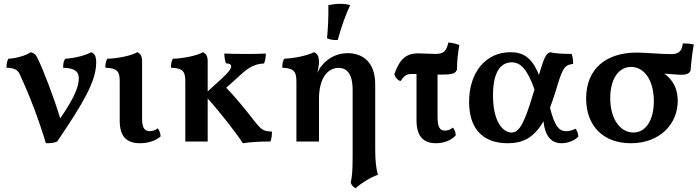

<svg xmlns="http://www.w3.org/2000/svg" viewBox="-20 -740 3661 1004"><path d="M457 -467C429 -451 369 -435 321 -433C312 -420 310 -404 310 -386C377 -383 392 -363 392 -329C392 -286 368 -228 295 -121C259 -238 206 -376 177 -434C166 -457 161 -460 141 -467C118 -451 68 -435 24 -433C16 -420 14 -404 14 -386C53 -384 70 -378 83 -352C133 -245 181 -120 220 9C241 10 265 7 279 0C411 -195 483 -313 483 -413C483 -448 474 -460 457 -467Z M713 9C760 9 800 -8 820 -27C819 -43 813 -59 805 -69C791 -58 775 -54 763 -54C736 -54 723 -72 723 -118V-420C723 -448 713 -461 698 -467C672 -450 590 -433 541 -433C533 -420 531 -404 531 -386C597 -384 606 -362 606 -315V-109C606 -26 642 9 713 9Z M1308 -110C1252 -182 1209 -234 1163 -281L1237 -348C1286 -393 1317 -406 1361 -408C1367 -424 1370 -442 1370 -460C1336 -458 1302 -458 1276 -458C1237 -458 1191 -458 1153 -460C1153 -442 1156 -426 1161 -409C1180 -408 1189 -403 1189 -393C1189 -380 1174 -360 1133 -323L1066 -262V-420C1066 -448 1056 -461 1041 -467C1015 -450 933 -433 884 -433C876 -420 874 -404 874 -386C940 -384 949 -362 949 -315V0H1066V-225C1133 -151 1218 -41 1250 9C1294 2 1346 0 1394 0C1400 -14 1402 -32 1402 -52C1358 -54 1349 -58 1308 -110Z M1746 -531C1765 -599 1784 -655 1811 -713C1796 -718 1777 -720 1758 -720C1738 -720 1717 -717 1697 -713C1698 -660 1696 -598 1690 -540C1707 -532 1723 -530 1746 -531ZM1839 244C1872 216 1916 188 1956 174C1947 143 1942 99 1942 40V-299C1942 -419 1873 -462 1798 -462C1734 -462 1688 -429 1661 -395C1650 -382 1645 -369 1639 -358C1645 -381 1648 -402 1648 -415C1648 -447 1638 -461 1622 -467C1591 -451 1523 -435 1466 -433C1458 -420 1456 -404 1456 -386C1522 -383 1530 -362 1530 -310V0H1648V-222C1648 -335 1696 -385 1750 -385C1792 -385 1824 -357 1824 -269V77C1824 160 1820 186 1814 216C1819 227 1826 239 1839 244Z M2294 -350C2351 -350 2363 -358 2370 -377C2369 -412 2374 -462 2382 -504C2368 -511 2345 -516 2325 -518C2313 -470 2299 -458 2256 -458C2228 -458 2196 -461 2165 -461C2107 -461 2070 -433 2042 -352C2046 -337 2058 -321 2074 -316C2097 -347 2105 -353 2136 -353H2158V-112C2158 -28 2193 9 2260 9C2305 9 2343 -9 2363 -32C2363 -47 2357 -63 2348 -73C2336 -62 2321 -57 2307 -57C2280 -57 2268 -74 2268 -131V-350Z M2989 -67C2975 -59 2958 -54 2940 -54C2908 -54 2881 -73 2856 -177C2864 -198 2872 -221 2880 -246C2921 -380 2926 -399 2977 -406C2977 -427 2975 -444 2969 -458C2926 -458 2881 -460 2857 -467C2835 -458 2828 -448 2798 -348C2762 -440 2715 -467 2649 -467C2519 -467 2433 -360 2433 -208C2433 -64 2507 9 2635 9C2714 9 2773 -20 2822 -106C2829 -33 2860 9 2916 9C2949 9 2984 -4 3004 -26C3004 -41 2998 -57 2989 -67ZM2655 -47C2613 -47 2558 -98 2558 -241C2558 -380 2609 -414 2656 -414C2702 -414 2737 -379 2775 -272L2769 -253C2723 -98 2696 -47 2655 -47Z M3551 -513C3545 -476 3533 -457 3490 -457C3437 -457 3357 -465 3310 -465C3143 -465 3045 -375 3045 -225C3045 -82 3134 9 3279 9C3429 9 3524 -90 3524 -213C3524 -281 3495 -325 3454 -355C3492 -353 3520 -349 3542 -349C3567 -349 3583 -354 3591 -370C3594 -412 3600 -463 3608 -507C3592 -512 3570 -513 3551 -513ZM3292 -47C3225 -47 3171 -115 3171 -227C3171 -326 3214 -390 3280 -390C3349 -390 3399 -321 3399 -211C3399 -113 3358 -47 3292 -47Z"/></svg>

Font: Vollkorn Semibold
Style: Regular
Weight: 600
Designer: Friedrich Althausen
Foundry: Friedrich Althausen
Version: Version 4.015;PS 004.015;hotconv 1.0.88;makeotf.lib2.5.64775